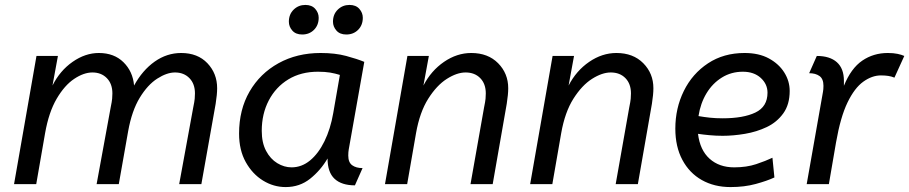

<svg xmlns="http://www.w3.org/2000/svg" viewBox="-20 -747 3689 779"><path d="M690 -453Q657 -453 618 -428Q579 -403 547 -350.5Q515 -298 500 -215L462 0H372L429 -311Q434 -335 435 -346.5Q436 -358 436 -368Q436 -407 413.5 -430Q391 -453 355 -453Q320 -453 281 -427Q242 -401 210 -346.5Q178 -292 163 -207L127 0H37L128 -520H215L193 -400Q223 -460 274.5 -496Q326 -532 381 -532Q443 -532 481 -494.5Q519 -457 524 -400Q558 -462 607.5 -497Q657 -532 715 -532Q782 -532 821.5 -490.5Q861 -449 861 -389Q861 -364 855 -326L797 0H707L764 -311Q769 -335 770 -346.5Q771 -358 771 -368Q771 -407 748.5 -430Q726 -453 690 -453Z M950 -205Q950 -302 992.5 -375.5Q1035 -449 1110 -490.5Q1185 -532 1281 -532Q1340 -532 1384.5 -520Q1429 -508 1458 -496L1395 -141Q1394 -136 1393.5 -129.5Q1393 -123 1393 -116Q1393 -88 1409 -76.5Q1425 -65 1451 -65L1420 5Q1366 5 1337.5 -21.5Q1309 -48 1309 -104Q1281 -56 1238.5 -22Q1196 12 1139 12Q1090 12 1047 -14.5Q1004 -41 977 -89.5Q950 -138 950 -205ZM1359 -443Q1340 -449 1319.5 -452.5Q1299 -456 1270 -456Q1201 -456 1150 -425Q1099 -394 1070.5 -339.5Q1042 -285 1042 -216Q1042 -168 1059.5 -135Q1077 -102 1105 -85Q1133 -68 1163 -68Q1204 -68 1238 -96Q1272 -124 1296.5 -174Q1321 -224 1332 -288ZM1206 -607Q1180 -607 1166 -623Q1152 -639 1152 -659Q1152 -689 1171.5 -708Q1191 -727 1219 -727Q1245 -727 1259 -711Q1273 -695 1273 -675Q1273 -645 1254 -626Q1235 -607 1206 -607ZM1385 -607Q1359 -607 1345 -623Q1331 -639 1331 -659Q1331 -689 1350.5 -708Q1370 -727 1398 -727Q1424 -727 1438 -711Q1452 -695 1452 -675Q1452 -645 1433 -626Q1414 -607 1385 -607Z M1869 -453Q1834 -453 1793 -427Q1752 -401 1717.5 -346.5Q1683 -292 1668 -207L1632 0H1542L1633 -520H1720L1698 -400Q1729 -460 1781.5 -496Q1834 -532 1892 -532Q1960 -532 2001 -490.5Q2042 -449 2042 -389Q2042 -364 2036 -326L1979 0H1889L1944 -311Q1949 -335 1950 -346.5Q1951 -358 1951 -368Q1951 -407 1928.5 -430Q1906 -453 1869 -453Z M2458 -453Q2423 -453 2382 -427Q2341 -401 2306.5 -346.5Q2272 -292 2257 -207L2221 0H2131L2222 -520H2309L2287 -400Q2318 -460 2370.5 -496Q2423 -532 2481 -532Q2549 -532 2590 -490.5Q2631 -449 2631 -389Q2631 -364 2625 -326L2568 0H2478L2533 -311Q2538 -335 2539 -346.5Q2540 -358 2540 -368Q2540 -407 2517.5 -430Q2495 -453 2458 -453Z M2944 12Q2878 12 2827.5 -16.5Q2777 -45 2748.5 -98.5Q2720 -152 2720 -225Q2720 -308 2754.5 -378Q2789 -448 2852.5 -490Q2916 -532 3001 -532Q3059 -532 3099.5 -510Q3140 -488 3162 -453Q3184 -418 3184 -378Q3184 -323 3158 -287Q3132 -251 3091 -231.5Q3050 -212 3002.5 -204Q2955 -196 2912 -196Q2885 -196 2858.5 -198.5Q2832 -201 2812 -204Q2820 -138 2859 -103Q2898 -68 2959 -68Q3009 -68 3048 -81Q3087 -94 3114 -107L3122 -27Q3092 -13 3046 -0.5Q3000 12 2944 12ZM2994 -456Q2947 -456 2909 -432.5Q2871 -409 2846.5 -368.5Q2822 -328 2814 -276Q2837 -272 2860.5 -269.5Q2884 -267 2912 -267Q2996 -267 3045 -290.5Q3094 -314 3094 -371Q3094 -406 3066.5 -431Q3039 -456 2994 -456Z M3319 -374Q3320 -379 3320.5 -385.5Q3321 -392 3321 -399Q3321 -427 3305 -438.5Q3289 -450 3263 -450L3294 -520Q3347 -520 3375.5 -494.5Q3404 -469 3404 -419V-399Q3433 -470 3478.5 -501Q3524 -532 3582 -532Q3605 -532 3621.5 -528.5Q3638 -525 3649 -520L3609 -432Q3597 -437 3584 -439Q3571 -441 3554 -441Q3518 -441 3482.5 -415.5Q3447 -390 3418.5 -331Q3390 -272 3372 -169L3343 0H3253Z"/></svg>

Font: ABeeZee
Style: Italic
Weight: 400
Italic angle: -10°
Designer: Anja Meiners
Foundry: Anja Meiners
Version: Version 1.003; ttfautohint (v1.8.3)